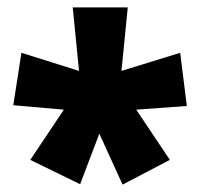

<svg xmlns="http://www.w3.org/2000/svg" viewBox="-20 -780 540 520"><path d="M326 -760 309 -588 468 -637 486 -493 349 -483 440 -347 312 -280 249 -418 197 -281 62 -347 153 -483 16 -495 38 -637 194 -588 177 -760Z"/></svg>

Font: Noto Sans Display Black
Style: Regular
Weight: 900
Designer: Monotype Design Team
Foundry: Monotype Imaging Inc.
Version: Version 2.003